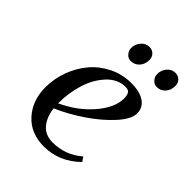

<svg xmlns="http://www.w3.org/2000/svg" viewBox="-181 -718 825 825"><g transform="rotate(45 231.5 -305.0)"><path d="M50.8 -178.2Q50.8 -231 69.3 -280.8Q87.9 -330.6 120.1 -368.4Q152.3 -406.2 199.2 -429.2Q246.1 -452.1 298.8 -452.1Q351.6 -452.1 380.4 -432.4Q409.2 -412.6 409.2 -377Q409.2 -342.3 366.2 -295.2Q323.2 -248 262.2 -206.8Q201.2 -165.5 140.1 -139.2Q145.5 -91.3 170.7 -61.8Q195.8 -32.2 240.2 -32.2Q317.9 -32.2 376 -83L390.1 -63Q318.8 6.8 226.1 6.8Q146 6.8 98.4 -45.7Q50.8 -98.1 50.8 -178.2ZM138.2 -168Q219.2 -205.1 271.7 -266.4Q324.2 -327.6 324.2 -382.8Q324.2 -402.3 317.9 -412.6Q311.5 -422.9 293.9 -422.9Q245.6 -422.9 209 -383.1Q172.4 -343.3 155.3 -286.6Q138.2 -230 138.2 -169.9ZM191.9 -558.1Q191.9 -581.5 207.3 -599.4Q222.7 -617.2 245.1 -617.2Q261.2 -617.2 272.7 -606.2Q284.2 -595.2 284.2 -576.2Q284.2 -551.3 269 -534.2Q253.9 -517.1 230 -517.1Q213.9 -517.1 202.9 -529.8Q191.9 -542.5 191.9 -558.1ZM350.1 -558.1Q350.1 -582 365.2 -599.6Q380.4 -617.2 402.8 -617.2Q418.9 -617.2 430.4 -606.2Q441.9 -595.2 441.9 -576.2Q441.9 -551.3 426.8 -534.2Q411.6 -517.1 388.2 -517.1Q372.1 -517.1 361.1 -529.8Q350.1 -542.5 350.1 -558.1Z"/></g></svg>

Font: Dihjauti S
Style: Bold Italic
Weight: 700
Italic angle: -9°
Designer: T. Christopher White
Version: Version 3.0.0